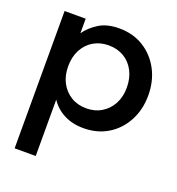

<svg xmlns="http://www.w3.org/2000/svg" viewBox="-132 -615 866 941"><g transform="rotate(20 301.0 -144.0)"><path d="M49 220V-496H159V-420Q183 -455 225 -481.5Q267 -508 331 -508Q403 -508 458 -474Q513 -440 544.5 -381Q576 -322 576 -247Q576 -173 544.5 -114Q513 -55 458 -21.5Q403 12 331 12Q273 12 229 -11Q185 -34 159 -74V220ZM311 -84Q356 -84 390.5 -105Q425 -126 444.5 -162.5Q464 -199 464 -247Q464 -296 444.5 -333.5Q425 -371 390.5 -391.5Q356 -412 311 -412Q266 -412 231.5 -391.5Q197 -371 177.5 -334Q158 -297 158 -248Q158 -199 177.5 -162.5Q197 -126 231.5 -105Q266 -84 311 -84Z"/></g></svg>

Font: Host Grotesk Light Medium
Style: Regular
Weight: 500
Version: Version 1.003